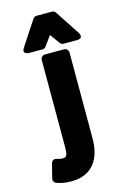

<svg xmlns="http://www.w3.org/2000/svg" viewBox="-143 -810 738 1108"><g transform="rotate(-15 226.0 -256.5)"><path d="M156 27C156 83 148 90 125 90C114 90 103 87 90 83C75 78 62 88 59 101L37 187C34 198 40 211 52 216C73 224 102 231 141 231C274 231 322 135 322 25V-491C322 -502 312 -516 297 -516H181C170 -516 156 -506 156 -491ZM76 -587C49 -547 97 -548 97 -548H177C184 -548 192 -552 197 -559L239 -617L281 -559C285 -553 293 -548 301 -548H381C429 -548 402 -587 402 -587L306 -733C302 -740 293 -744 285 -744H193C185 -744 177 -740 172 -733Z"/></g></svg>

Font: Falling Sky
Style: Blk
Weight: 900
Designer: Paul D. Hunt
Foundry: Adobe Systems Incorporated
Version: Version 1.02